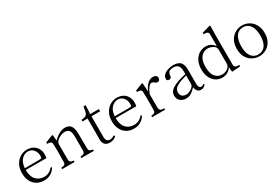

<svg xmlns="http://www.w3.org/2000/svg" viewBox="69 -1815 4184 2885"><g transform="rotate(-30 2161.5 -373.0)"><path d="M54.7 -249Q54.7 -332 87.9 -393.1Q121.1 -454.1 176.3 -486.8Q231.4 -519.5 292 -519.5Q352.5 -519.5 397.5 -495.1Q442.4 -470.7 467.3 -426.3Q492.2 -381.8 492.2 -332Q492.2 -281.2 486.3 -261.7L127.9 -262.7Q128.9 -148.4 181.6 -91.3Q234.4 -34.2 322.3 -34.2Q409.2 -34.2 474.6 -111.3L490.2 -98.6Q422.9 13.7 292 13.7Q222.7 13.7 169.4 -17.1Q116.2 -47.9 85.4 -106.9Q54.7 -166 54.7 -249ZM128.9 -293H367.2Q394.5 -293 406.2 -295.4Q418 -297.9 421.4 -308.1Q424.8 -318.4 424.8 -340.8Q424.8 -402.3 387.7 -445.3Q350.6 -488.3 292 -488.3Q232.4 -488.3 185.1 -439Q137.7 -389.6 128.9 -293Z M601.6 -442.4V-466.8L730.5 -517.6L742.2 -510.7L751 -412.1L756.8 -418Q799.8 -464.8 852.5 -492.2Q905.3 -519.5 954.1 -519.5Q1020.5 -519.5 1053.7 -476.1Q1086.9 -432.6 1086.9 -328.1V-223.6Q1086.9 -148.4 1088.9 -75.2Q1090.8 -27.3 1159.2 -24.4V0H941.4V-24.4Q967.8 -25.4 992.2 -34.2Q1016.6 -43 1017.6 -77.6Q1018.6 -112.3 1018.6 -152.3V-324.2Q1018.6 -403.3 994.6 -434.6Q970.7 -465.8 918.9 -465.8Q867.2 -465.8 810.1 -429.7Q752.9 -393.6 752.9 -347.7V-152.3Q752.9 -112.3 753.9 -79.1Q754.9 -45.9 777.3 -35.6Q799.8 -25.4 824.2 -24.4V0H607.4V-24.4Q633.8 -25.4 657.7 -34.2Q681.6 -43 682.6 -77.1Q684.6 -146.5 684.6 -223.6V-279.3Q684.6 -319.3 681.6 -397.5Q679.7 -434.6 637.7 -439.5Q620.1 -442.4 601.6 -442.4Z M1231.4 -467.8V-497.1Q1285.2 -498 1309.6 -516.1Q1334 -534.2 1342.3 -569.8Q1350.6 -605.5 1357.4 -657.2H1394.5L1387.7 -505.9H1538.1V-467.8H1386.7V-112.3Q1386.7 -24.4 1456.1 -24.4Q1491.2 -24.4 1531.2 -51.8L1546.9 -32.2Q1505.9 13.7 1431.6 13.7Q1318.4 13.7 1318.4 -108.4L1319.3 -195.3V-467.8Z M1614.3 -249Q1614.3 -332 1647.5 -393.1Q1680.7 -454.1 1735.8 -486.8Q1791 -519.5 1851.6 -519.5Q1912.1 -519.5 1957 -495.1Q2002 -470.7 2026.9 -426.3Q2051.8 -381.8 2051.8 -332Q2051.8 -281.2 2045.9 -261.7L1687.5 -262.7Q1688.5 -148.4 1741.2 -91.3Q1793.9 -34.2 1881.8 -34.2Q1968.8 -34.2 2034.2 -111.3L2049.8 -98.6Q1982.4 13.7 1851.6 13.7Q1782.2 13.7 1729 -17.1Q1675.8 -47.9 1645 -106.9Q1614.3 -166 1614.3 -249ZM1688.5 -293H1926.8Q1954.1 -293 1965.8 -295.4Q1977.5 -297.9 1981 -308.1Q1984.4 -318.4 1984.4 -340.8Q1984.4 -402.3 1947.3 -445.3Q1910.2 -488.3 1851.6 -488.3Q1792 -488.3 1744.6 -439Q1697.3 -389.6 1688.5 -293Z M2161.1 -442.4V-466.8L2289.1 -517.6L2300.8 -510.7Q2302.7 -473.6 2305.7 -438.5Q2308.6 -402.3 2310.5 -365.2L2317.4 -379.9Q2344.7 -445.3 2388.7 -482.4Q2432.6 -519.5 2478.5 -519.5Q2505.9 -519.5 2527.3 -507.3Q2548.8 -495.1 2548.8 -469.7Q2548.8 -414.1 2504.9 -414.1Q2489.3 -414.1 2475.1 -423.8Q2460.9 -433.6 2448.2 -443.4Q2434.6 -453.1 2418 -453.1Q2389.6 -453.1 2357.4 -407.2Q2325.2 -361.3 2310.5 -316.4V-152.3Q2310.5 -112.3 2311.5 -82.5Q2312.5 -52.7 2329.6 -38.6Q2346.7 -24.4 2394.5 -24.4V0H2168.9V-24.4Q2194.3 -25.4 2217.8 -34.7Q2241.2 -43.9 2242.2 -78.1Q2244.1 -146.5 2244.1 -223.6V-279.3Q2244.1 -319.3 2241.2 -397.5Q2239.3 -434.6 2197.3 -439.5Q2179.7 -442.4 2161.1 -442.4Z M2617.2 -117.2Q2617.2 -182.6 2683.6 -225.6Q2720.7 -250 2789.1 -275.4Q2872.1 -299.8 2925.8 -311.5V-346.7Q2925.8 -429.7 2898.4 -459Q2871.1 -488.3 2815.4 -488.3Q2759.8 -488.3 2738.8 -464.8Q2717.8 -441.4 2716.8 -399.4Q2715.8 -379.9 2703.1 -369.6Q2690.4 -359.4 2672.9 -359.4Q2655.3 -359.4 2645 -368.2Q2634.8 -377 2634.8 -390.6Q2634.8 -433.6 2665 -462.4Q2695.3 -491.2 2741.2 -505.4Q2787.1 -519.5 2833 -519.5Q2915 -519.5 2954.1 -480Q2993.2 -440.4 2993.2 -343.8V-107.4Q2993.2 -27.3 3040 -27.3Q3063.5 -27.3 3085.9 -48.8L3097.7 -34.2Q3067.4 11.7 3015.6 11.7Q2941.4 11.7 2926.8 -81.1Q2880.9 -34.2 2844.2 -10.3Q2807.6 13.7 2753.9 13.7Q2699.2 13.7 2658.2 -19Q2617.2 -51.8 2617.2 -117.2ZM2690.4 -127.9Q2690.4 -82 2717.3 -59.6Q2744.1 -37.1 2786.1 -37.1Q2828.1 -37.1 2877 -69.8Q2925.8 -102.5 2925.8 -143.6V-288.1Q2728.5 -238.3 2699.2 -170.9Q2690.4 -149.4 2690.4 -127.9Z M3168 -251Q3168 -331.1 3197.8 -392.1Q3227.5 -453.1 3279.3 -486.3Q3331.1 -519.5 3396.5 -519.5Q3478.5 -519.5 3539.1 -448.2L3545.9 -440.4V-648.4Q3545.9 -686.5 3499 -691.4Q3479.5 -694.3 3461.9 -694.3V-717.8L3603.5 -758.8L3614.3 -752L3611.3 -600.6V-73.2Q3611.3 -49.8 3629.9 -37.1Q3648.4 -24.4 3697.3 -24.4V0L3551.8 9.8Q3545.9 -46.9 3543.9 -73.2L3538.1 -64.5Q3478.5 13.7 3385.7 13.7Q3321.3 13.7 3272.5 -19Q3223.6 -51.8 3195.8 -110.8Q3168 -169.9 3168 -251ZM3241.2 -250Q3241.2 -135.7 3288.1 -82Q3335 -28.3 3405.3 -28.3Q3436.5 -28.3 3468.3 -41Q3500 -53.7 3521.5 -77.6Q3543 -101.6 3543 -135.7V-377.9Q3543 -426.8 3497.1 -452.1Q3451.2 -477.5 3407.2 -477.5Q3363.3 -477.5 3325.2 -454.1Q3241.2 -401.4 3241.2 -250Z M3784.2 -252Q3784.2 -340.8 3819.3 -400.4Q3854.5 -460 3910.2 -489.7Q3965.8 -519.5 4026.4 -519.5Q4085.9 -519.5 4141.1 -489.7Q4196.3 -460 4231.9 -400.4Q4267.6 -340.8 4267.6 -252Q4267.6 -162.1 4232.4 -103Q4197.3 -43.9 4142.1 -15.1Q4086.9 13.7 4026.4 13.7Q3965.8 13.7 3910.2 -15.1Q3854.5 -43.9 3819.3 -103Q3784.2 -162.1 3784.2 -252ZM3861.3 -251Q3861.3 -137.7 3904.8 -77.6Q3948.2 -17.6 4026.4 -17.6Q4103.5 -17.6 4147.5 -77.6Q4191.4 -137.7 4191.4 -251Q4191.4 -364.3 4147.5 -426.3Q4103.5 -488.3 4026.4 -488.3Q3948.2 -488.3 3904.8 -426.3Q3861.3 -364.3 3861.3 -251Z"/></g></svg>

Font: GenEi Koburi Mincho v6
Style: Regular
Weight: 400
Designer: o_tamon (Modified)
Foundry: o_tamon / Adobe Systems Incorporated
Version: Version 6.1